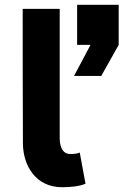

<svg xmlns="http://www.w3.org/2000/svg" viewBox="-20 -770 517 804"><path d="M240 14C276 14 316 10 338 -1L314 -131C301 -126 288 -125 274 -125C247 -125 231 -147 230 -189V-733H75C75 -610 75 -331 76 -168C77 -76 130 14 240 14ZM290 -452H404L477 -582V-750H303V-582H359Z"/></svg>

Font: Kreadon Extra Bold
Style: Regular
Weight: 800
Designer: kohakuno
Foundry: StudioGnu
Version: Version 1.000;Glyphs 3.1.2 (3151)